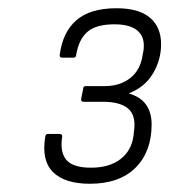

<svg xmlns="http://www.w3.org/2000/svg" viewBox="-20 -795 411 466"><path d="M198 -349Q137 -349 108.5 -377.5Q80 -406 90 -464Q91 -470 96 -470H124Q131 -470 131 -464Q125 -426 141 -407Q157 -388 201 -388Q245 -388 272 -408.5Q299 -429 304 -465L305 -475Q311 -514 291.5 -531Q272 -548 230 -548H183Q176 -548 177 -555L182 -580Q182 -586 188 -586H234Q271 -586 296 -605.5Q321 -625 326 -661L328 -671Q333 -703 315 -719.5Q297 -736 258 -736Q213 -736 192 -717.5Q171 -699 165 -662Q164 -655 159 -655H131Q124 -655 125 -662Q132 -717 165.5 -746Q199 -775 263 -775Q317 -775 344 -752Q371 -729 371 -688Q371 -650 351.5 -617Q332 -584 294 -569L293 -568Q321 -560 334.5 -541Q348 -522 348 -493Q348 -427 309 -388Q270 -349 198 -349Z"/></svg>

Font: Sofia Sans Semi Condensed Light
Style: Italic
Weight: 300
Italic angle: -9°
Version: Version 4.100